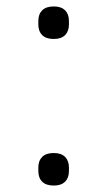

<svg xmlns="http://www.w3.org/2000/svg" viewBox="-20 -567 333 596"><path d="M99 -491V-502Q99 -523 111 -535Q123 -547 147 -547Q170 -547 182 -535Q194 -523 194 -502V-491Q194 -470 182 -458Q170 -446 147 -446Q123 -446 111 -458Q99 -470 99 -491ZM99 -36V-47Q99 -68 111 -80Q123 -92 147 -92Q170 -92 182 -80Q194 -68 194 -47V-36Q194 -15 182 -3Q170 9 147 9Q123 9 111 -3Q99 -15 99 -36Z"/></svg>

Font: IBM Plex Sans JP Light
Style: Regular
Weight: 300
Designer: Mike Abbink; Paul van der Laan; Pieter van Rosmalen; Wujin Sim; Yejin Wi; Jinhee Kim; Boomi Park; Yona Kim; Kichan Ma
Foundry: Sandoll Inc.
Version: Version 1.002